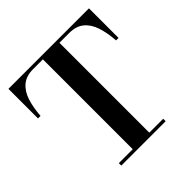

<svg xmlns="http://www.w3.org/2000/svg" viewBox="-193 -912 1074 1074"><g transform="rotate(-45 344.5 -375.0)"><path d="M169 0V-19.5H279V-730.5H202.5Q147.5 -730.5 114.8 -703.2Q82 -676 66.2 -627.8Q50.5 -579.5 46 -516H26V-750H663V-516H643.5Q639 -579.5 623.2 -627.8Q607.5 -676 574.8 -703.2Q542 -730.5 487 -730.5H410V-19.5H520V0Z"/></g></svg>

Font: Bodoni Moda SemiBold
Style: Regular
Weight: 600
Designer: Owen Earl
Foundry: indestructible type
Version: Version 2.005; ttfautohint (v1.8.4.7-5d5b)